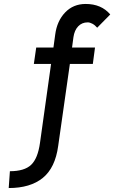

<svg xmlns="http://www.w3.org/2000/svg" viewBox="-20 -733 600 970"><path d="M182 -11 238 -410H151L163 -493H250L259 -559Q268 -627 309 -670Q350 -713 413 -713Q492 -713 537 -660L471 -593Q460 -606 447 -613Q434 -620 423 -620Q394 -620 375 -600Q356 -580 351 -545L344 -493H460L449 -410H333L274 4Q259 115 196 166Q133 217 24 217L30 132Q103 132 137 100Q171 68 182 -11Z"/></svg>

Font: Hanken Grotesk SemiBold
Style: Italic
Weight: 600
Italic angle: -8°
Designer: Alfredo Marco Pradil
Foundry: Hanken Design Co.
Version: Version 3.014